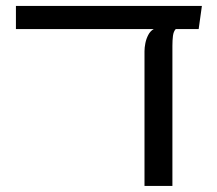

<svg xmlns="http://www.w3.org/2000/svg" viewBox="-20 -613 714 633"><path d="M456.4 0V-444.1Q456.4 -456 459.2 -470.4Q462 -484.8 468.8 -497.8Q475.5 -510.9 487 -517.2H559.4Q552.1 -509.5 550.2 -494.7Q548.4 -479.9 548.4 -462.1V0ZM32.5 -517.2V-593.4H645.6L635 -517.2Z"/></svg>

Font: Noto Sans Hebrew Light
Style: Regular
Weight: 100
Version: Version 3.000